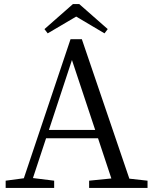

<svg xmlns="http://www.w3.org/2000/svg" viewBox="-20 -930 759 950"><path d="M357 -848 216 -765 200 -786 341 -910H372L513 -786L497 -765ZM222 -287H451L336 -633ZM620 -46 710 -36V0H421V-36L531 -47L465 -246H208L143 -49L248 -36V0H8V-36L98 -48L329 -736H385Z"/></svg>

Font: Shippori Mincho TTF
Style: Regular
Weight: 400
Version: Version 2.100